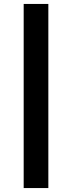

<svg xmlns="http://www.w3.org/2000/svg" viewBox="-20 -793 365 973"><path d="M100 -773H225V160H100Z"/></svg>

Font: Roboto Serif ExtraBold
Style: Regular
Weight: 800
Designer: Greg Gazdowicz
Foundry: Commercial Type
Version: Version 1.008